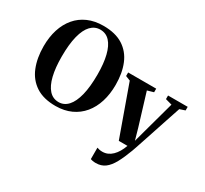

<svg xmlns="http://www.w3.org/2000/svg" viewBox="-192 -1037 1677 1571"><g transform="rotate(30 647.0 -251.0)"><path d="M354.5 12Q240 12.5 167 -35.2Q94 -83 59.8 -168Q25.5 -253 25.5 -363.5Q25.5 -450.5 48.2 -522Q71 -593.5 114.8 -645.2Q158.5 -697 222.2 -725Q286 -753 368 -753Q481.5 -753 553.8 -706.8Q626 -660.5 660.2 -577.5Q694.5 -494.5 694.5 -383.5Q694.5 -296.5 672 -224.2Q649.5 -152 605.8 -99.2Q562 -46.5 498.8 -17.5Q435.5 11.5 354.5 12ZM359.5 -28Q410.5 -28 447.2 -68.2Q484 -108.5 503.8 -187.5Q523.5 -266.5 523.5 -383.5Q523.5 -487 505.2 -560.8Q487 -634.5 451 -673.8Q415 -713 361 -713Q309.5 -713 272.5 -674.5Q235.5 -636 215.8 -558.5Q196 -481 196 -364Q196 -259 214.2 -183.8Q232.5 -108.5 268.8 -68.2Q305 -28 359.5 -28ZM872.5 251.5Q856 251.5 842.8 249.2Q829.5 247 822 243V135.5Q830 139 843.8 141.8Q857.5 144.5 872.5 144.5Q899 144.5 922 134.5Q945 124.5 964.5 105.5Q984 86.5 999.8 60Q1015.5 33.5 1027.5 0H945.5L776.5 -472L732 -489.5V-523H997V-489L938 -472L1029 -174L1059.5 -66.5L1087.5 -169.5L1170.5 -472L1109 -489V-523H1294.5V-489L1244 -472Q1223 -410 1201.5 -345Q1180 -280 1159.8 -219Q1139.5 -158 1123 -108.2Q1106.5 -58.5 1095.5 -26Q1084.5 6.5 1081.5 14Q1052.5 92 1023.5 145Q994.5 198 958.8 224.8Q923 251.5 872.5 251.5Z"/></g></svg>

Font: Merriweather 96pt
Style: Bold
Weight: 700
Version: Version 2.100